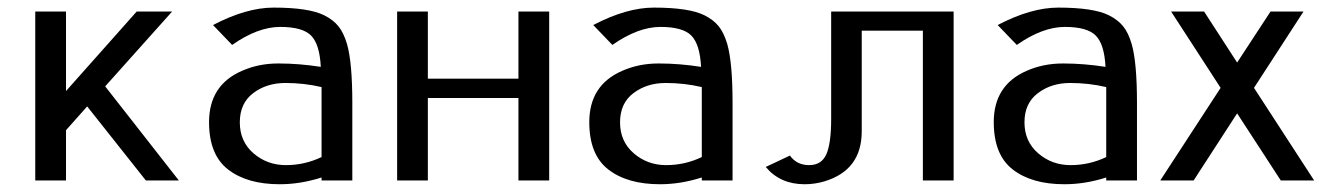

<svg xmlns="http://www.w3.org/2000/svg" viewBox="-20 -470 3444 500"><path d="M71.8 0ZM151.9 -130.9V0H71.8V-439.9H151.9V-232.9L335.9 -439.9H428.2L253.9 -245.1L445.8 0H359.9L207 -192.9Z M524.4 0ZM534.7 -404.8Q621.6 -450.2 692.4 -450.2Q784.2 -450.2 824.2 -430.2Q847.7 -418.5 861.3 -401.6Q875 -384.8 883.8 -355Q897.5 -306.6 897.5 -202.1V0H817.4V-7.8Q762.2 9.8 708.5 9.8Q623.5 9.8 574 -28.6Q524.4 -66.9 524.4 -151.9Q524.4 -248 609.4 -285.2Q652.8 -304.7 704.6 -304.7H706.1Q758.8 -304.7 815.4 -295.9Q812.5 -354.5 790.3 -377.2Q768.1 -399.9 709.7 -399.9Q651.4 -399.9 584.5 -353ZM817.4 -61V-243.2Q772 -253.9 723.1 -253.9Q674.3 -253.9 639.4 -227.5Q604.5 -201.2 604.5 -151.4Q604.5 -101.6 640.1 -70.8Q675.8 -40 724.6 -40Q773.4 -40 817.4 -61Z M1014.2 -439.9H1094.2V-265.1H1330.1V-439.9H1410.2V0H1330.1V-214.8H1094.2V0H1014.2Z M1514.6 0ZM1524.9 -404.8Q1611.8 -450.2 1682.6 -450.2Q1774.4 -450.2 1814.5 -430.2Q1837.9 -418.5 1851.6 -401.6Q1865.2 -384.8 1874 -355Q1887.7 -306.6 1887.7 -202.1V0H1807.6V-7.8Q1752.4 9.8 1698.7 9.8Q1613.8 9.8 1564.2 -28.6Q1514.6 -66.9 1514.6 -151.9Q1514.6 -248 1599.6 -285.2Q1643.1 -304.7 1694.8 -304.7H1696.3Q1749 -304.7 1805.7 -295.9Q1802.7 -354.5 1780.5 -377.2Q1758.3 -399.9 1700 -399.9Q1641.6 -399.9 1574.7 -353ZM1807.6 -61V-243.2Q1762.2 -253.9 1713.4 -253.9Q1664.6 -253.9 1629.6 -227.5Q1594.7 -201.2 1594.7 -151.4Q1594.7 -101.6 1630.4 -70.8Q1666 -40 1714.8 -40Q1763.7 -40 1807.6 -61Z M2383.3 0V-390.1H2224.1V-127Q2223.6 -27.3 2127.9 2Q2102.5 9.8 2075.2 9.8Q2011.7 9.8 1974.1 -35.2L2037.1 -64.9Q2054.7 -40 2087.2 -40Q2119.6 -40 2132.1 -68.6Q2144.5 -97.2 2144.5 -160.2V-439.9H2463.4V0Z M2567.9 0ZM2578.1 -404.8Q2665 -450.2 2735.8 -450.2Q2827.6 -450.2 2867.7 -430.2Q2891.1 -418.5 2904.8 -401.6Q2918.5 -384.8 2927.2 -355Q2940.9 -306.6 2940.9 -202.1V0H2860.8V-7.8Q2805.7 9.8 2752 9.8Q2667 9.8 2617.4 -28.6Q2567.9 -66.9 2567.9 -151.9Q2567.9 -248 2652.8 -285.2Q2696.3 -304.7 2748 -304.7H2749.5Q2802.2 -304.7 2858.9 -295.9Q2856 -354.5 2833.7 -377.2Q2811.5 -399.9 2753.2 -399.9Q2694.8 -399.9 2627.9 -353ZM2860.8 -61V-243.2Q2815.4 -253.9 2766.6 -253.9Q2717.8 -253.9 2682.9 -227.5Q2647.9 -201.2 2647.9 -151.4Q2647.9 -101.6 2683.6 -70.8Q2719.2 -40 2768.1 -40Q2816.9 -40 2860.8 -61Z M3001.5 0ZM3158.7 -241.2 3029.8 -439.9H3115.7L3201.7 -307.1L3288.6 -439.9H3374.5L3245.6 -241.2L3402.3 0H3315.4L3201.7 -174.8L3088.4 0H3001.5Z"/></svg>

Font: Pfennig
Style: Medium
Weight: 500
Version: Version 20120410 ; ttfautohint (v0.8)